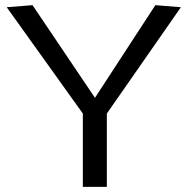

<svg xmlns="http://www.w3.org/2000/svg" viewBox="-20 -724 729 744"><path d="M301 0V-284L6 -696L106 -704L348 -345L582 -704L681 -696L394 -284V0Z"/></svg>

Font: Georama SemiExpanded
Style: Regular
Weight: 400
Width: 6
Designer: Jean-Baptiste Levee
Foundry: Production Type
Version: Version 1.001